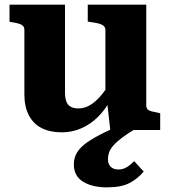

<svg xmlns="http://www.w3.org/2000/svg" viewBox="-20 -560 734 827"><path d="M260 -540V-161Q260 -139 265.5 -123.5Q271 -108 284 -100.5Q297 -93 318 -93Q342 -93 365 -105.5Q388 -118 411.5 -144.5Q435 -171 459 -212L457 -132Q434 -88 401.5 -56Q369 -24 329.5 -7Q290 10 246 10Q195 10 159 -8.5Q123 -27 104 -64Q85 -101 85 -153V-431Q85 -447 72.5 -453.5Q60 -460 33 -464L21 -466V-540ZM610 -540V-106Q610 -95 616 -89Q622 -83 634 -80Q646 -77 663 -74L670 -72V0H455L441 -124L434 -130V-431Q434 -447 418 -454Q402 -461 376 -464L358 -467V-540ZM538 -40 570 -9Q531 14 506.5 32.5Q482 51 468.5 66.5Q455 82 450 96Q445 110 445 125Q445 147 457 158.5Q469 170 490 170Q506 170 518.5 164Q531 158 541 149.5Q551 141 558 134L599 179Q573 210 537.5 228.5Q502 247 441 247Q377 247 337.5 222.5Q298 198 298 148Q298 120 311.5 97.5Q325 75 353.5 54.5Q382 34 428 11.5Q474 -11 538 -40Z"/></svg>

Font: Roboto Serif 20pt
Style: Bold
Weight: 700
Version: Version 1.008